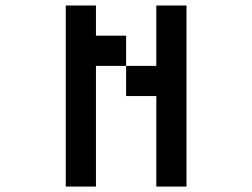

<svg xmlns="http://www.w3.org/2000/svg" viewBox="-20 -687 929 707"><path d="M333.3 -444.4H444.4V-333.3H555.6V0H666.7V-666.7H555.6V-444.4H444.4V-555.6H333.3V-666.7H222.2V0H333.3Z"/></svg>

Font: linjaSipiki
Style: Regular
Weight: 500
Foundry: Made with Bits'n'Picas by Kreative Software
Version: Version 1.3